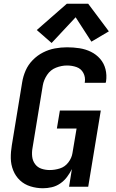

<svg xmlns="http://www.w3.org/2000/svg" viewBox="-20 -995 616 1023"><path d="M209 8Q232 8 256 2.5Q280 -3 301 -17.5Q322 -32 337 -52Q352 -72 363 -94L348 0H450L517 -406H299L283 -310H388L366 -179Q362 -153 344 -129.5Q326 -106 299 -97.5Q272 -89 245 -89Q222 -89 201 -96Q180 -103 167 -120.5Q154 -138 151.5 -160.5Q149 -183 153 -205L208 -540Q213 -569 231 -596Q249 -623 278.5 -634.5Q308 -646 337 -646Q364 -646 388 -637.5Q412 -629 424 -606.5Q436 -584 432 -557Q432 -555 431 -554H543Q544 -558 545 -561Q550 -595 542 -626.5Q534 -658 513.5 -681.5Q493 -705 464.5 -719Q436 -733 403.5 -738Q371 -743 337 -743Q305 -743 272.5 -737Q240 -731 209.5 -715.5Q179 -700 154.5 -675Q130 -650 116.5 -619Q103 -588 98 -556L43 -221Q37 -186 37.5 -152Q38 -118 50.5 -87Q63 -56 86.5 -34Q110 -12 142.5 -2Q175 8 209 8ZM255 -766 383 -903 467 -773 560 -828 450 -975H336L176 -835Z"/></svg>

Font: Iosevka Sparkle Semibold
Style: Italic
Weight: 600
Italic angle: -9°
Designer: Belleve Invis
Foundry: Belleve Invis
Version: Version 4.5.0; ttfautohint (v1.8.3)